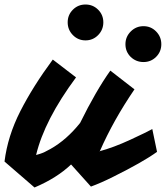

<svg xmlns="http://www.w3.org/2000/svg" viewBox="-70 -804 735 851"><path d="M245 -75Q182 -15 83 27L-50 -88Q-36 -201 20 -311Q76 -421 164 -540L267 -461Q127 -272 90 -117Q91 -117 108.5 -122.5Q126 -128 154 -144Q225 -184 285 -259Q355 -401 419 -491L526 -408Q432 -270 373 -135L369 -133Q433 -150 508.5 -185Q584 -220 605 -232L626 -131Q564 -86 431 -20Q377 7 333 23ZM309 -625Q276 -625 253 -648.5Q230 -672 230 -705Q230 -738 253 -761Q276 -784 309 -784Q342 -784 365 -761Q388 -738 388 -705Q388 -672 365 -648.5Q342 -625 309 -625ZM509 -552Q486 -575 486 -608Q486 -641 509.5 -664.5Q533 -688 566 -688Q599 -688 622 -664.5Q645 -641 645 -608Q645 -575 622 -552Q599 -529 566 -529Q533 -529 509 -552Z"/></svg>

Font: Vampiro One
Style: Regular
Weight: 400
Designer: Riccardo De Franceschi
Foundry: Sorkin Type Co.
Version: Version 1.002